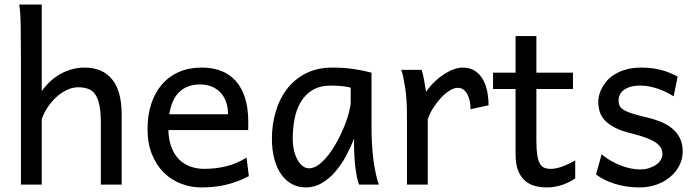

<svg xmlns="http://www.w3.org/2000/svg" viewBox="-20 -801 3023 833"><path d="M417.5 0V-268.6Q417.5 -314.5 411.4 -344.2Q405.3 -374 393.1 -391.4Q380.9 -408.7 362.5 -415.5Q344.2 -422.4 319.8 -422.4Q293.5 -422.4 268.3 -409.9Q243.2 -397.5 222.2 -377.7Q201.2 -357.9 185.1 -333Q168.9 -308.1 161.1 -283.2V0H70.8V-551.8Q70.8 -630.9 69.8 -690.2Q68.8 -749.5 63.5 -781.2H161.1V-405.3Q197.3 -456.5 246.1 -482.2Q294.9 -507.8 346.7 -507.8Q424.8 -507.8 466.3 -456.8Q507.8 -405.8 507.8 -305.2V0Z M710.4 -236.8Q711.9 -193.8 723.9 -162.1Q735.8 -130.4 756.6 -109.6Q777.3 -88.9 805.4 -78.6Q833.5 -68.4 866.7 -68.4Q914.1 -68.4 959.5 -79.1Q1004.9 -89.8 1049.8 -117.2L1059.6 -36.6Q1033.7 -23.4 1008.8 -14.2Q983.9 -4.9 959 1Q934.1 6.8 908.4 9.5Q882.8 12.2 854.5 12.2Q807.6 12.2 765.1 -4.2Q722.7 -20.5 690.4 -52.5Q658.2 -84.5 639.2 -131.8Q620.1 -179.2 620.1 -241.7Q620.1 -302.2 636.5 -351.3Q652.8 -400.4 683.1 -435.3Q713.4 -470.2 756.8 -489Q800.3 -507.8 854.5 -507.8Q894.5 -507.8 925.3 -498.3Q956.1 -488.8 978.5 -471.9Q1001 -455.1 1016.1 -432.6Q1031.2 -410.2 1040.3 -384.3Q1049.3 -358.4 1053.2 -330.3Q1057.1 -302.2 1057.1 -274.9V-255.9Q1057.1 -243.7 1056.6 -236.8ZM847.2 -434.6Q793.5 -434.6 759.3 -403.1Q725.1 -371.6 714.4 -305.2H969.2Q969.2 -336.4 960.2 -360.6Q951.2 -384.8 934.8 -401.4Q918.5 -418 896 -426.3Q873.5 -434.6 847.2 -434.6Z M1501.5 -420.9Q1495.6 -422.4 1488.3 -423.8Q1481 -425.3 1470.9 -426.5Q1460.9 -427.7 1447.5 -428.7Q1434.1 -429.7 1416 -429.7Q1368.2 -429.7 1336.2 -410.4Q1304.2 -391.1 1285.2 -359.1Q1266.1 -327.1 1258.1 -285.6Q1250 -244.1 1250 -200.2Q1250 -171.9 1255.6 -148.2Q1261.2 -124.5 1271 -107.2Q1280.8 -89.8 1293.5 -80.3Q1306.2 -70.8 1320.8 -70.8Q1342.3 -70.8 1364 -87.4Q1385.7 -104 1405.8 -130.1Q1425.8 -156.2 1443.4 -188.7Q1460.9 -221.2 1473.9 -253.2Q1486.8 -285.2 1494.1 -313.5Q1501.5 -341.8 1501.5 -358.9ZM1538.1 0Q1532.7 -11.7 1528.6 -32.2Q1524.4 -52.7 1521.7 -75.9Q1519 -99.1 1517.6 -122.1Q1516.1 -145 1516.1 -161.1V-200.2Q1501.5 -162.1 1481.2 -124.3Q1460.9 -86.4 1434.8 -56.2Q1408.7 -25.9 1376.5 -6.8Q1344.2 12.2 1306.2 12.2Q1275.4 12.2 1248.5 -1.5Q1221.7 -15.1 1201.9 -42Q1182.1 -68.8 1170.9 -108.6Q1159.7 -148.4 1159.7 -200.2Q1159.7 -258.3 1175.3 -313.7Q1190.9 -369.1 1223.1 -412.4Q1255.4 -455.6 1305.2 -481.7Q1355 -507.8 1423.3 -507.8Q1470.7 -507.8 1512.7 -501.7Q1554.7 -495.6 1591.8 -485.8V-258.8Q1591.8 -166.5 1600.6 -103.8Q1609.4 -41 1623.5 0Z M1745.6 0V-300.3Q1745.6 -372.6 1737.5 -422.6Q1729.5 -472.7 1721.2 -498H1809.1Q1812 -490.2 1814.9 -477.8Q1817.9 -465.3 1820.3 -451.7Q1822.8 -438 1824.7 -424.8L1828.6 -402.8Q1846.2 -428.2 1866.9 -447.8Q1887.7 -467.3 1908.9 -480.7Q1930.2 -494.1 1950.4 -501Q1970.7 -507.8 1987.3 -507.8Q2018.1 -507.8 2039.3 -494.4Q2060.5 -481 2074 -458.3Q2087.4 -435.5 2093.5 -406Q2099.6 -376.5 2099.6 -344.2L2021.5 -327.1Q2021.5 -345.2 2018.1 -362.1Q2014.6 -378.9 2007.8 -391.8Q2001 -404.8 1990.5 -412.4Q1980 -419.9 1965.3 -419.9Q1949.7 -419.9 1930.7 -408Q1911.6 -396 1893.3 -376.5Q1875 -356.9 1859.4 -332.5Q1843.8 -308.1 1835.9 -283.2V0Z M2119.1 -485.8H2216.8V-644.5H2307.1V-485.8H2465.8V-415H2307.1V-190.4Q2307.1 -152.8 2310.8 -128.9Q2314.5 -105 2322 -91.6Q2329.6 -78.1 2341.3 -73.2Q2353 -68.4 2369.6 -68.4Q2390.6 -68.4 2417 -77.6Q2443.4 -86.9 2475.6 -105V-26.9Q2441.9 -4.9 2411.1 3.7Q2380.4 12.2 2354.5 12.2Q2325.7 12.2 2300.8 5.6Q2275.9 -1 2257.1 -17.6Q2238.3 -34.2 2227.5 -61.8Q2216.8 -89.4 2216.8 -131.8V-415H2119.1Z M2902.8 -383.3Q2890.6 -390.6 2875 -398.7Q2859.4 -406.7 2841.1 -413.6Q2822.8 -420.4 2802 -425Q2781.2 -429.7 2758.8 -429.7Q2731.9 -429.7 2713.6 -423.8Q2695.3 -418 2684.3 -408.9Q2673.3 -399.9 2668.5 -388.4Q2663.6 -377 2663.6 -366.2Q2663.6 -353.5 2667.5 -343.8Q2671.4 -334 2683.8 -325.7Q2696.3 -317.4 2719.2 -309.6Q2742.2 -301.8 2780.8 -293Q2814 -285.6 2843.3 -274.2Q2872.6 -262.7 2894.5 -245.1Q2916.5 -227.5 2929.2 -202.9Q2941.9 -178.2 2941.9 -144Q2941.9 -110.8 2927.2 -82.5Q2912.6 -54.2 2887.2 -33Q2861.8 -11.7 2827.6 0.2Q2793.5 12.2 2753.9 12.2Q2724.1 12.2 2696.5 7.8Q2668.9 3.4 2644.8 -4.4Q2620.6 -12.2 2600.6 -22.5Q2580.6 -32.7 2565.9 -43.9L2590.3 -131.8Q2606.9 -117.2 2627.7 -105Q2648.4 -92.8 2670.4 -84Q2692.4 -75.2 2714.6 -70.6Q2736.8 -65.9 2756.3 -65.9Q2777.8 -65.9 2795.7 -71.5Q2813.5 -77.1 2826.4 -86.2Q2839.4 -95.2 2846.7 -107.2Q2854 -119.1 2854 -131.8Q2854 -145.5 2848.4 -157.5Q2842.8 -169.4 2827.9 -180.4Q2813 -191.4 2786.9 -201.7Q2760.7 -211.9 2719.7 -222.2Q2675.3 -232.9 2647.2 -247.6Q2619.1 -262.2 2603.3 -279.8Q2587.4 -297.4 2581.5 -317.9Q2575.7 -338.4 2575.7 -361.3Q2575.7 -372.6 2579.3 -387.7Q2583 -402.8 2591.6 -419.2Q2600.1 -435.5 2614 -451.4Q2627.9 -467.3 2648.9 -479.7Q2669.9 -492.2 2698.2 -500Q2726.6 -507.8 2763.7 -507.8Q2790 -507.8 2813.2 -504.4Q2836.4 -501 2855.7 -495.4Q2875 -489.7 2891.1 -482.7Q2907.2 -475.6 2919.9 -468.8Z"/></svg>

Font: Andika APac
Style: Regular
Weight: 400
Designer: Victor Gaultney, Annie Olsen, Julie Remington, Don Collingsworth, Eric Hays, Becca Hirsbrunner
Foundry: SIL International
Version: Version 5.000